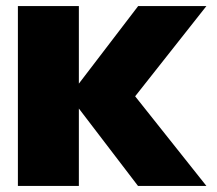

<svg xmlns="http://www.w3.org/2000/svg" viewBox="-20 -613 714 633"><path d="M39 0H240V-593H39ZM205 -291.5 424 -293.5 660.5 -593H435.5ZM435 0H660.5L424 -297.5L205 -301Z"/></svg>

Font: Anybody Thin ExtraBold
Style: Regular
Weight: 800
Version: Version 1.113;gftools[0.9.25]